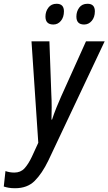

<svg xmlns="http://www.w3.org/2000/svg" viewBox="-108 -758 575 1018"><path d="M-28 240Q-47 240 -61.5 237.5Q-76 235 -88 231L-79 149Q-68 153 -56 155Q-44 157 -32 157Q1 157 21.5 135Q42 113 61 73L95 -1L59 -539H154L164 -261Q166 -227 166 -190Q166 -153 165 -124H168Q177 -152 191 -187Q205 -222 216 -246L348 -539H447L148 94Q115 162 76 201Q37 240 -28 240ZM338 -628Q297 -628 297 -670Q297 -697 312 -717.5Q327 -738 356 -738Q395 -738 395 -698Q395 -667 378.5 -647.5Q362 -628 338 -628ZM175 -628Q133 -628 133 -670Q133 -697 148.5 -717.5Q164 -738 192 -738Q231 -738 231 -698Q231 -667 215 -647.5Q199 -628 175 -628Z"/></svg>

Font: Noto Sans Condensed Medium
Style: Italic
Weight: 500
Width: 3
Italic angle: -12°
Designer: Monotype Design Team
Foundry: Monotype Imaging Inc.
Version: Version 2.013; ttfautohint (v1.8.4.7-5d5b)